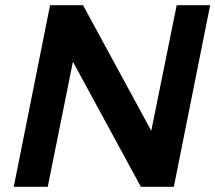

<svg xmlns="http://www.w3.org/2000/svg" viewBox="-20 -720 830 740"><path d="M661 -700H790L650 0H523L261 -482L164 0H33L173 -700H300L563 -216Z"/></svg>

Font: Gontserrat Medium
Style: Italic
Weight: 500
Italic angle: -11.3°
Designer: Julieta Ulanovsky
Foundry: Julieta Ulanovsky
Version: Version 6.001